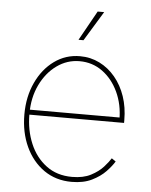

<svg xmlns="http://www.w3.org/2000/svg" viewBox="-54 -805 680 862"><g transform="rotate(5 286.0 -374.0)"><path d="M300.8 11.7Q229.5 11.7 176 -25.6Q122.6 -63 93 -127.2Q63.5 -191.4 63.5 -271.5Q63.5 -351.6 93.3 -415.5Q123 -479.5 174.3 -516.6Q225.6 -553.7 290 -553.7Q337.9 -553.7 378.4 -533.4Q418.9 -513.2 449.2 -476.8Q479.5 -440.4 496.1 -391.6Q512.7 -342.8 512.7 -285.2V-272.5H75.2V-294.9H500.5L490.7 -285.2Q490.7 -353.5 464.6 -409.4Q438.5 -465.3 393.3 -498.3Q348.1 -531.2 290 -531.2Q233.9 -531.2 187.5 -497.8Q141.1 -464.4 113.5 -407Q85.9 -349.6 85.9 -277.3V-274.4Q85.9 -202.6 111.1 -142.8Q136.2 -83 184.3 -46.9Q232.4 -10.7 300.8 -10.7Q351.6 -10.7 385.7 -28.6Q419.9 -46.4 440.9 -69.8Q461.9 -93.3 471.7 -109.4L490.2 -96.7Q478 -76.2 453.9 -50.8Q429.7 -25.4 391.8 -6.8Q354 11.7 300.8 11.7ZM276.4 -626.5 351.1 -760.3H380.4L298.8 -626.5Z"/></g></svg>

Font: Inter Thin
Style: Regular
Weight: 250
Designer: Rasmus Andersson
Foundry: rsms
Version: Version 4.001;git-66647c0bb